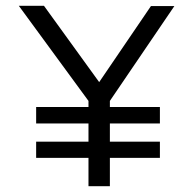

<svg xmlns="http://www.w3.org/2000/svg" viewBox="-20 -644 665 664"><path d="M360 0H286V-98H105V-154H286V-217H105V-274H286V-295L45 -624H132L323 -360L502 -623H583L360 -295V-274H533V-217H360V-154H533V-98H360Z"/></svg>

Font: Inconsolata Expanded
Style: Regular
Weight: 400
Width: 7
Monospace: yes
Designer: Raph Levien, Cyreal, Brenton Simpson
Foundry: Raph Levien, Cyreal, Google
Version: Version 3.100; ttfautohint (v1.8.4.7-5d5b)